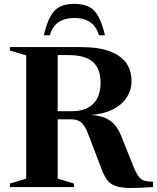

<svg xmlns="http://www.w3.org/2000/svg" viewBox="-20 -942 791 967"><path d="M343.5 -382Q411 -382 448.8 -418.5Q486.5 -455 486.5 -525.5Q486.5 -570.5 470.2 -601.5Q454 -632.5 418.8 -648.5Q383.5 -664.5 326 -664.5H144L170 -705H383Q479.5 -705 536.2 -682.5Q593 -660 617.8 -621.8Q642.5 -583.5 642.5 -535Q642.5 -489.5 618.2 -451.5Q594 -413.5 546 -389.8Q498 -366 426.5 -362V-363.5Q476.5 -362 508.2 -348.8Q540 -335.5 560.2 -310.2Q580.5 -285 595 -246L650.5 -107Q665 -71 677.8 -53.8Q690.5 -36.5 707.5 -31.8Q724.5 -27 751 -27V0Q678.5 5.5 633 4.8Q587.5 4 561 -5.8Q534.5 -15.5 519.5 -35.8Q504.5 -56 492 -89L428 -257Q415 -292.5 402.2 -310.5Q389.5 -328.5 373.8 -334.8Q358 -341 336 -341H166L139.5 -382ZM270.5 -705V-42.5L352.5 -17.5V0H30V-17.5L112 -42.5V-663L30 -687.5V-705ZM354.5 -851.5Q307.5 -851.5 275.8 -830.8Q244 -810 231 -764.5H200.5Q215.5 -826 234.5 -860.2Q253.5 -894.5 282.2 -908.5Q311 -922.5 354.5 -922.5Q398 -922.5 426.8 -908.5Q455.5 -894.5 474.8 -860.2Q494 -826 508.5 -764.5H478Q465 -810 433.2 -830.8Q401.5 -851.5 354.5 -851.5Z"/></svg>

Font: Newsreader 60pt SemiBold
Style: Regular
Weight: 600
Designer: Hugues Gentile
Foundry: Production Type
Version: Version 1.003